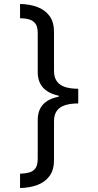

<svg xmlns="http://www.w3.org/2000/svg" viewBox="-20 -812 495 967"><path d="M374 -291Q334 -291 307 -282Q280 -273 266 -253.5Q252 -234 252 -201V-6Q252 44 229.5 74.5Q207 105 168.5 119.5Q130 134 81 135V63Q109 62 129 56Q149 50 159.5 34Q170 18 170 -13V-206Q170 -257 197 -286Q224 -315 276 -325V-330Q224 -341 197 -370.5Q170 -400 170 -450V-645Q170 -676 159.5 -691.5Q149 -707 129 -713.5Q109 -720 81 -720V-792Q130 -791 168.5 -776.5Q207 -762 229.5 -731.5Q252 -701 252 -651V-455Q252 -423 266 -403Q280 -383 307 -374Q334 -365 374 -365Z"/></svg>

Font: lsinhala85
Style: Book
Weight: 400
Designer: Jelle Bosma - Monotype Design Team
Foundry: Monotype Imaging Inc.
Version: Version 2.003